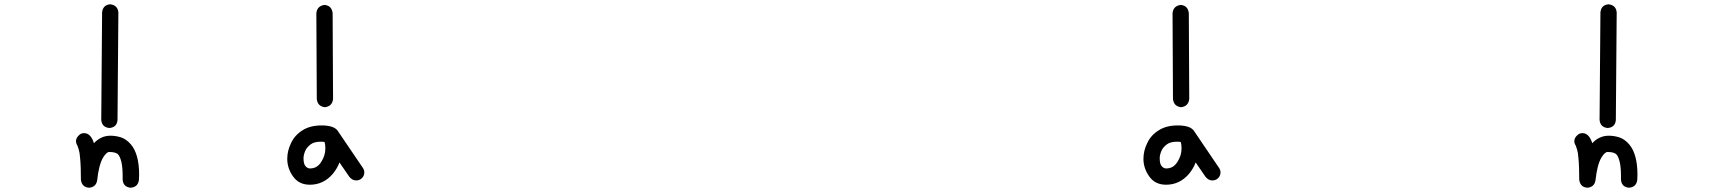

<svg xmlns="http://www.w3.org/2000/svg" viewBox="-20 -831 8040 897"><path d="M589 46C612 45 626 33 629 10L630 -14C630 -79 617 -127 591 -157C576 -174 560 -185 543 -190C526 -195 510 -197 496 -197C466 -197 440 -185 419 -162C409 -193 394 -209 373 -209C365 -209 358 -207 352 -202C341 -193 335 -183 335 -172C335 -165 337 -158 342 -150L348 -132C351 -122 353 -110 354 -95C357 -66 358 -32 358 9C361 32 374 45 397 46C418 44 431 32 434 11C439 -36 448 -71 461 -94C472 -112 482 -121 490 -121C511 -121 526 -117 533 -108C538 -102 543 -91 547 -75C551 -58 553 -36 553 -8V7C554 30 566 43 589 46ZM491 -233C514 -235 527 -247 529 -270L533 -773C531 -796 518 -808 495 -811C472 -809 459 -796 457 -773L453 -271C455 -248 468 -235 491 -233Z M1428 -44C1420 -44 1413 -48 1407 -55C1401 -62 1398 -74 1398 -92C1398 -103 1401 -114 1406 -126C1411 -138 1420 -148 1432 -157C1443 -165 1459 -169 1478 -169C1485 -169 1490 -169 1493 -168H1496C1499 -159 1500 -149 1500 -138C1500 -116 1494 -95 1481 -75C1468 -54 1451 -44 1428 -44ZM1498 -330C1521 -333 1534 -346 1536 -369L1534 -770C1531 -793 1519 -806 1496 -808C1473 -805 1460 -792 1458 -769L1460 -368C1463 -345 1475 -333 1498 -330ZM1428 32C1470 32 1506 15 1535 -19C1548 -35 1559 -53 1566 -72L1612 -5C1621 6 1631 12 1644 12C1655 12 1665 8 1672 0C1679 -7 1682 -16 1682 -26C1682 -33 1680 -40 1675 -47L1557 -221C1545 -237 1520 -245 1482 -245C1446 -245 1416 -237 1393 -222C1369 -207 1351 -187 1340 -163C1328 -139 1322 -114 1322 -89C1322 -60 1331 -32 1349 -7C1367 19 1393 32 1428 32Z M5428 -44C5420 -44 5413 -48 5407 -55C5401 -62 5398 -74 5398 -92C5398 -103 5401 -114 5406 -126C5411 -138 5420 -148 5432 -157C5443 -165 5459 -169 5478 -169C5485 -169 5490 -169 5493 -168H5496C5499 -159 5500 -149 5500 -138C5500 -116 5494 -95 5481 -75C5468 -54 5451 -44 5428 -44ZM5498 -330C5521 -333 5534 -346 5536 -369L5534 -770C5531 -793 5519 -806 5496 -808C5473 -805 5460 -792 5458 -769L5460 -368C5463 -345 5475 -333 5498 -330ZM5428 32C5470 32 5506 15 5535 -19C5548 -35 5559 -53 5566 -72L5612 -5C5621 6 5631 12 5644 12C5655 12 5665 8 5672 0C5679 -7 5682 -16 5682 -26C5682 -33 5680 -40 5675 -47L5557 -221C5545 -237 5520 -245 5482 -245C5446 -245 5416 -237 5393 -222C5369 -207 5351 -187 5340 -163C5328 -139 5322 -114 5322 -89C5322 -60 5331 -32 5349 -7C5367 19 5393 32 5428 32Z M7589 46C7612 45 7626 33 7629 10L7630 -14C7630 -79 7617 -127 7591 -157C7576 -174 7560 -185 7543 -190C7526 -195 7510 -197 7496 -197C7466 -197 7440 -185 7419 -162C7409 -193 7394 -209 7373 -209C7365 -209 7358 -207 7352 -202C7341 -193 7335 -183 7335 -172C7335 -165 7337 -158 7342 -150L7348 -132C7351 -122 7353 -110 7354 -95C7357 -66 7358 -32 7358 9C7361 32 7374 45 7397 46C7418 44 7431 32 7434 11C7439 -36 7448 -71 7461 -94C7472 -112 7482 -121 7490 -121C7511 -121 7526 -117 7533 -108C7538 -102 7543 -91 7547 -75C7551 -58 7553 -36 7553 -8V7C7554 30 7566 43 7589 46ZM7491 -233C7514 -235 7527 -247 7529 -270L7533 -773C7531 -796 7518 -808 7495 -811C7472 -809 7459 -796 7457 -773L7453 -271C7455 -248 7468 -235 7491 -233Z"/></svg>

Font: linja lipamanka normal
Style: Regular
Weight: 400
Version: Version 1.000;February 20, 2023;FontCreator 14.0.0.2901 64-b